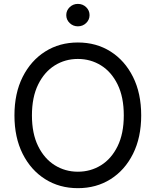

<svg xmlns="http://www.w3.org/2000/svg" viewBox="-20 -956 799 986"><path d="M379.9 10.3Q285.6 10.3 212.2 -35.9Q138.7 -82 96.4 -166Q54.2 -250 54.2 -363.3Q54.2 -477.1 96.4 -561Q138.7 -645 212.2 -691.4Q285.6 -737.8 379.9 -737.8Q474.6 -737.8 547.9 -691.4Q621.1 -645 663.1 -561Q705.1 -477.1 705.1 -363.3Q705.1 -250 663.1 -166Q621.1 -82 547.9 -35.9Q474.6 10.3 379.9 10.3ZM379.9 -74.2Q445.3 -74.2 498.8 -107.4Q552.2 -140.6 584 -205.3Q615.7 -270 615.7 -363.3Q615.7 -457.5 584 -522.2Q552.2 -586.9 498.8 -620.1Q445.3 -653.3 379.9 -653.3Q314.5 -653.3 261 -619.9Q207.5 -586.4 175.8 -521.7Q144 -457 144 -363.3Q144 -270 175.8 -205.6Q207.5 -141.1 261 -107.7Q314.5 -74.2 379.9 -74.2ZM379.9 -820.8Q355.5 -820.8 337.9 -837.6Q320.3 -854.5 320.3 -878.4Q320.3 -902.3 337.9 -919.2Q355.5 -936 379.9 -936Q404.8 -936 422.4 -919.2Q439.9 -902.3 439.9 -878.4Q439.9 -854.5 422.4 -837.6Q404.8 -820.8 379.9 -820.8Z"/></svg>

Font: Inter 20pt
Style: Regular
Weight: 400
Version: Version 4.001;git-66647c0bb